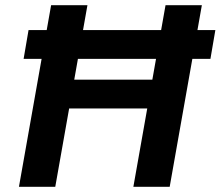

<svg xmlns="http://www.w3.org/2000/svg" viewBox="-20 -720 850 740"><path d="M71 -493 90 -604H810L791 -493ZM494 0 618 -700H758L634 0ZM53 0 177 -700H317L193 0ZM227 -302 247 -413H590L570 -302Z"/></svg>

Font: DM Sans 17pt ExtraBold
Style: Italic
Weight: 800
Italic angle: -10°
Version: Version 4.004;gftools[0.9.30]